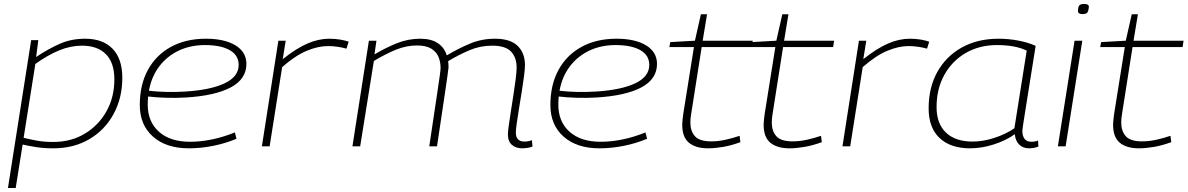

<svg xmlns="http://www.w3.org/2000/svg" viewBox="-20 -737 5981 967"><path d="M20 210 137 -535H173L162 -450Q222 -490 280 -516Q338 -542 409 -542Q498 -542 547 -491.5Q596 -441 596 -345Q596 -244 552.5 -163.5Q509 -83 430.5 -36.5Q352 10 249 10Q201 10 163 4Q125 -2 94 -9L59 210ZM248 -22Q338 -22 407.5 -64Q477 -106 516.5 -177Q556 -248 556 -337Q556 -421 513.5 -464Q471 -507 393 -507Q336 -507 278.5 -483.5Q221 -460 158 -415L99 -43Q127 -36 164 -29Q201 -22 248 -22Z M1171 -38Q1116 -15 1054 -2.5Q992 10 931 10Q817 10 750.5 -49Q684 -108 684 -208Q684 -310 725 -385Q766 -460 841 -501Q916 -542 1017 -542Q1111 -542 1166 -508.5Q1221 -475 1221 -415Q1221 -339 1142.5 -297Q1064 -255 917 -246Q868 -243 818 -244.5Q768 -246 726 -251Q724 -231 724 -210Q724 -124 780.5 -73.5Q837 -23 937 -23Q1046 -23 1163 -70ZM1012 -510Q939 -510 880 -482Q821 -454 782 -402.5Q743 -351 730 -280Q771 -275 818.5 -274Q866 -273 914 -276Q1041 -284 1111.5 -317.5Q1182 -351 1182 -410Q1182 -459 1137 -484.5Q1092 -510 1012 -510Z M1419 -532 1404 -439Q1473 -494 1529 -518Q1585 -542 1638 -542Q1668 -542 1694 -537.5Q1720 -533 1736 -527L1725 -492Q1704 -498 1679.5 -501.5Q1655 -505 1632 -505Q1582 -505 1524.5 -481Q1467 -457 1401 -399L1338 0H1299L1382 -532Z M2610 10Q2578 10 2558 -7.5Q2538 -25 2538 -60Q2538 -74 2542.5 -106Q2547 -138 2553.5 -179.5Q2560 -221 2566.5 -263Q2573 -305 2577.5 -341Q2582 -377 2582 -397Q2582 -447 2554 -477Q2526 -507 2459 -507Q2399 -507 2345.5 -484.5Q2292 -462 2237 -429Q2239 -415 2239 -397Q2237 -376 2221.5 -271.5Q2206 -167 2181 0H2142Q2167 -170 2183 -274.5Q2199 -379 2199 -394Q2199 -425 2188.5 -450.5Q2178 -476 2152 -492Q2126 -508 2080 -508Q2027 -508 1975 -487Q1923 -466 1863 -430L1794 0H1755L1838 -532H1876L1866 -463Q1923 -497 1979.5 -519.5Q2036 -542 2096 -542Q2153 -542 2186 -519Q2219 -496 2230 -458Q2289 -493 2347.5 -517.5Q2406 -542 2473 -542Q2550 -542 2587 -506Q2624 -470 2624 -409Q2624 -391 2619.5 -355.5Q2615 -320 2608 -276.5Q2601 -233 2594 -190.5Q2587 -148 2582.5 -115.5Q2578 -83 2578 -70Q2578 -24 2621 -24Q2641 -24 2659 -31L2662 1Q2650 6 2635.5 8Q2621 10 2610 10Z M3239 -38Q3184 -15 3122 -2.5Q3060 10 2999 10Q2885 10 2818.5 -49Q2752 -108 2752 -208Q2752 -310 2793 -385Q2834 -460 2909 -501Q2984 -542 3085 -542Q3179 -542 3234 -508.5Q3289 -475 3289 -415Q3289 -339 3210.5 -297Q3132 -255 2985 -246Q2936 -243 2886 -244.5Q2836 -246 2794 -251Q2792 -231 2792 -210Q2792 -124 2848.5 -73.5Q2905 -23 3005 -23Q3114 -23 3231 -70ZM3080 -510Q3007 -510 2948 -482Q2889 -454 2850 -402.5Q2811 -351 2798 -280Q2839 -275 2886.5 -274Q2934 -273 2982 -276Q3109 -284 3179.5 -317.5Q3250 -351 3250 -410Q3250 -459 3205 -484.5Q3160 -510 3080 -510Z M3705 -53 3709 -21Q3663 -4 3621 3Q3579 10 3546 10Q3484 10 3450 -18Q3416 -46 3416 -109Q3416 -118 3417.5 -132.5Q3419 -147 3421 -162L3475 -500H3351L3356 -525L3480 -532L3510 -665H3541L3519 -532H3771L3766 -500H3514L3461 -163Q3457 -140 3457 -120Q3457 -77 3480 -51Q3503 -25 3562 -25Q3597 -25 3633.5 -33Q3670 -41 3705 -53Z M4115 -53 4119 -21Q4073 -4 4031 3Q3989 10 3956 10Q3894 10 3860 -18Q3826 -46 3826 -109Q3826 -118 3827.5 -132.5Q3829 -147 3831 -162L3885 -500H3761L3766 -525L3890 -532L3920 -665H3951L3929 -532H4181L4176 -500H3924L3871 -163Q3867 -140 3867 -120Q3867 -77 3890 -51Q3913 -25 3972 -25Q4007 -25 4043.5 -33Q4080 -41 4115 -53Z M4343 -532 4328 -439Q4397 -494 4453 -518Q4509 -542 4562 -542Q4592 -542 4618 -537.5Q4644 -533 4660 -527L4649 -492Q4628 -498 4603.5 -501.5Q4579 -505 4556 -505Q4506 -505 4448.5 -481Q4391 -457 4325 -399L4262 0H4223L4306 -532Z M5162 10Q5132 10 5113 -9Q5094 -28 5091 -61Q5046 -29 4985 -9.5Q4924 10 4866 10Q4767 10 4712 -42Q4657 -94 4657 -191Q4657 -296 4701 -375Q4745 -454 4824.5 -498Q4904 -542 5009 -542Q5060 -542 5109.5 -532.5Q5159 -523 5196 -506Q5165 -312 5147 -199Q5129 -86 5129 -80Q5129 -23 5175 -23Q5192 -23 5208 -29L5210 1Q5188 10 5162 10ZM5089 -91 5151 -482Q5094 -510 5001 -510Q4913 -510 4844.5 -470.5Q4776 -431 4736.5 -360.5Q4697 -290 4697 -197Q4697 -114 4744.5 -69Q4792 -24 4878 -24Q4931 -24 4988 -42.5Q5045 -61 5089 -91Z M5441 -717Q5464 -717 5464 -703Q5462 -679 5455 -672.5Q5448 -666 5431 -666Q5409 -666 5409 -682Q5410 -705 5417 -711Q5424 -717 5441 -717ZM5308 0 5392 -532H5431L5347 0Z M5875 -53 5879 -21Q5833 -4 5791 3Q5749 10 5716 10Q5654 10 5620 -18Q5586 -46 5586 -109Q5586 -118 5587.5 -132.5Q5589 -147 5591 -162L5645 -500H5521L5526 -525L5650 -532L5680 -665H5711L5689 -532H5941L5936 -500H5684L5631 -163Q5627 -140 5627 -120Q5627 -77 5650 -51Q5673 -25 5732 -25Q5767 -25 5803.5 -33Q5840 -41 5875 -53Z"/></svg>

Font: Georama Extended ExtraLight
Style: Italic
Weight: 200
Width: 7
Italic angle: -9°
Designer: Jean-Baptiste Levee
Foundry: Production Type
Version: Version 1.000